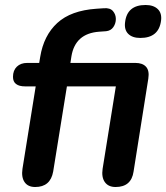

<svg xmlns="http://www.w3.org/2000/svg" viewBox="-20 -741 666 769"><path d="M542 -589Q510 -589 493.5 -605.5Q477 -622 481 -652Q489 -721 563 -721Q595 -721 612 -704.5Q629 -688 625 -658Q616 -589 542 -589ZM121 8Q92 8 78.5 -11.5Q65 -31 70 -65L123 -395H81Q32 -395 32 -433Q32 -459 47.5 -474Q63 -489 89 -489H137L141 -513Q155 -599 209.5 -649Q264 -699 366 -706L396 -708Q421 -710 432.5 -696.5Q444 -683 444 -665Q444 -647 434 -632.5Q424 -618 405 -616L377 -614Q281 -607 266 -515L262 -489H522Q551 -489 565 -473.5Q579 -458 574 -426L515 -54Q506 8 443 8Q414 8 400 -11.5Q386 -31 391 -65L444 -395H248L193 -54Q182 8 121 8Z"/></svg>

Font: Nunito
Style: Bold Italic
Weight: 700
Italic angle: -9°
Designer: Vernon Adams
Foundry: Vernon Adams
Version: Version 3.601; ttfautohint (v1.8.2.53-6de2)